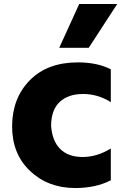

<svg xmlns="http://www.w3.org/2000/svg" viewBox="-20 -904 610 967"><path d="M372.1 -589.8Q470.7 -589.8 538.1 -554.7V-389.6Q472.7 -430.7 398.4 -430.7Q324.2 -430.7 281.2 -391.1Q238.3 -351.6 237.3 -271.5Q242.2 -195.3 282.7 -154.3Q323.2 -113.3 396 -113.3Q468.8 -113.3 538.1 -156.2V3.9Q462.9 43 358.4 43Q221.7 43 130.9 -43.5Q40 -129.9 41 -270Q42 -410.2 130.4 -500Q218.8 -589.8 372.1 -589.8ZM278.3 -663.1 378.9 -883.8H570.3L426.8 -663.1Z"/></svg>

Font: GenEi M Gothic v2 Black
Style: Regular
Weight: 900
Version: Version 2.0